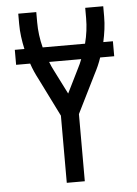

<svg xmlns="http://www.w3.org/2000/svg" viewBox="-53 -776 581 817"><g transform="rotate(-5 237.5 -367.5)"><path d="M199 0V-287L118 -450Q109 -467 101.5 -484Q94 -501 88 -519H28V-583H69Q63 -610 59.5 -637Q56 -664 56 -691V-735H133V-691Q133 -664 136.5 -637Q140 -610 147 -583H328Q335 -610 338.5 -637Q342 -664 342 -691V-735H419V-691Q419 -664 415.5 -637Q412 -610 406 -583H447V-519H387Q381 -501 373.5 -484Q366 -467 357 -450L276 -287V0ZM238 -378 289 -481Q294 -490 298 -499.5Q302 -509 306 -519H169Q173 -509 177 -499.5Q181 -490 186 -481Z"/></g></svg>

Font: Iosevka QP
Style: Regular
Weight: 400
Designer: Belleve Invis
Foundry: Belleve Invis
Version: Version 20.0.0; ttfautohint (v1.8.4)